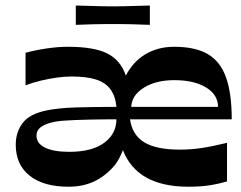

<svg xmlns="http://www.w3.org/2000/svg" viewBox="-20 -676 885 706"><path d="M231.7 10.6Q140 10.6 89 -30Q37.9 -70.7 37.9 -143.7Q37.9 -189.7 63.1 -223.4Q88.2 -257 151.3 -270Q193.3 -278.7 256.6 -280.9Q320 -283 408.3 -283Q404.3 -323.2 385.8 -348Q367.3 -372.8 332.5 -383.8Q297.6 -394.7 242.7 -394.7Q218 -394.7 188.3 -390.6Q158.6 -386.4 128.9 -379.2Q99.2 -372 73.9 -362.4V-482Q111.6 -492 152.6 -498Q193.6 -504 229.6 -504Q325.7 -504 374.5 -479.4Q423.4 -454.8 442.7 -398.2Q469.1 -449.1 514.9 -476.6Q560.7 -504 620.7 -504Q697.4 -504 743.6 -477.4Q789.8 -450.7 810.9 -392Q832.1 -333.3 832.1 -237.3H458.1Q466.1 -179.9 510.3 -152.8Q554.4 -125.8 641.4 -125.8Q682.4 -125.8 721.9 -131.8Q761.4 -137.8 814.8 -150.8V-9Q780.5 1 747.8 5.8Q715.2 10.6 672.8 10.6Q484.1 10.6 432 -123.9Q425.7 -107.6 418 -93.3Q410.4 -79 400 -66.3Q367.7 -28.6 326.5 -9Q285.4 10.6 231.7 10.6ZM234.7 -117.7Q318 -117.7 363 -150.8Q408 -183.9 408 -237.3Q355.8 -237.3 304.5 -236.1Q253.3 -235 219.9 -232.6Q189.2 -231 165.3 -224.5Q141.5 -218 127.8 -206.8Q114.2 -195.5 114.2 -177.2Q114.2 -148.6 145.5 -133.2Q176.8 -117.7 234.7 -117.7ZM462.5 -283H781.7Q781.7 -327.5 737.7 -354.4Q693.7 -381.3 620.7 -381.3Q553.7 -381.3 509.1 -353.6Q464.4 -325.9 462.5 -283ZM258.7 -584.6V-655.7Q300.8 -654.7 323.3 -653.9Q345.9 -653 361.2 -652.9Q376.5 -652.7 394.5 -652.7Q413.6 -652.7 428.6 -652.9Q443.6 -653 466.6 -653.9Q489.6 -654.7 531 -655.7V-584.6Q489.6 -586.3 466.6 -586.8Q443.6 -587.3 428.4 -587.4Q413.2 -587.6 394.2 -587.6Q376.2 -587.6 361 -587.4Q345.9 -587.3 323.3 -586.8Q300.8 -586.3 258.7 -584.6Z"/></svg>

Font: Ojuju ExtraLight
Style: Regular
Weight: 200
Designer: Chisaokwu Joboson, Mirko Velimirovic
Foundry: Udi Foundry
Version: Version 1.000